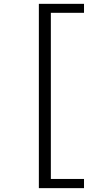

<svg xmlns="http://www.w3.org/2000/svg" viewBox="-20 -810 540 1001"><path d="M182.6 170.9V-790H418V-743.2H245.1V123H418V170.9Z"/></svg>

Font: Gen Shin Gothic Monospace Normal
Style: Regular
Weight: 350
Designer: [Source Han Sans]
Ryoko NISHIZUKA  (kana & ideographs); Paul D. Hunt (Latin, Greek & Cyrillic); Wenlong ZHANG  (bopomofo
Version: Version 1.002.20150607